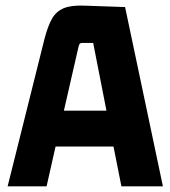

<svg xmlns="http://www.w3.org/2000/svg" viewBox="-20 -660 602 680"><path d="M557 0H410L380 -151L392 -141H167L179 -151L145 0H7L137 -520Q149 -567 164 -593.5Q179 -620 206 -631Q233 -642 279 -640L423 -635ZM258 -494 204 -258 196 -268H367L359 -258L310 -508H272Q265 -508 262.5 -505Q260 -502 258 -494Z"/></svg>

Font: Gemunu Libre ExtraLight ExtraBold
Style: Regular
Weight: 800
Version: Version 1.100